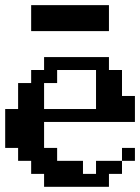

<svg xmlns="http://www.w3.org/2000/svg" viewBox="-20 -720 540 740"><path d="M500 -250H149.9V-149.9H200.2V-100.1H299.8V-49.8H350.1V-100.1H450.2V-149.9H500V-100.1H450.2V-49.8H399.9V0H149.9V-49.8H100.1V-100.1H49.8V-149.9H0V-299.8H49.8V-399.9H100.1V-450.2H149.9V-500H399.9V-450.2H450.2V-350.1H500ZM149.9 -299.8H350.1V-450.2H200.2V-399.9H149.9ZM100.1 -700.2H399.9V-600.1H100.1Z"/></svg>

Font: Redaction 50
Style: Bold
Weight: 700
Designer: Jeremy Mickel / Forest Young
Foundry: MCKL
Version: Version 2.001;hotconv 1.0.113;makeotfexe 2.5.65598 DEVELOPME